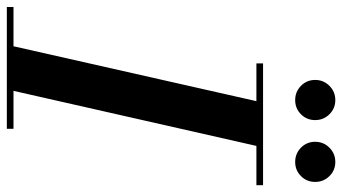

<svg xmlns="http://www.w3.org/2000/svg" viewBox="-282 -762 1002 562"><g transform="rotate(90 219.0 -481.0)"><path d="M69 0 238.5 -750H369.5L199.5 0ZM-41.5 0V-19.5H315V0ZM123.5 -730.5V-750H480V-730.5ZM412 -844Q387.5 -844 370.2 -861Q353 -878 353 -902.5Q353 -927 370.2 -944.2Q387.5 -961.5 412 -961.5Q436.5 -961.5 453.5 -944.2Q470.5 -927 470.5 -902.5Q470.5 -878 453.5 -861Q436.5 -844 412 -844ZM231 -844Q206.5 -844 189.2 -861Q172 -878 172 -902.5Q172 -927 189.2 -944.2Q206.5 -961.5 231 -961.5Q255.5 -961.5 272.5 -944.2Q289.5 -927 289.5 -902.5Q289.5 -878 272.5 -861Q255.5 -844 231 -844Z"/></g></svg>

Font: Bodoni Moda 11pt SemiBold
Style: Italic
Weight: 600
Italic angle: -13°
Designer: Owen Earl
Foundry: indestructible type
Version: Version 2.004